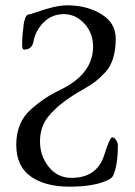

<svg xmlns="http://www.w3.org/2000/svg" viewBox="-20 -684 505 720"><path d="M248 -17Q344 -17 371 -103Q392 -169 400.5 -169Q409 -169 415.5 -158.5Q422 -148 422 -140Q422 -63 404 -25Q400 -16 383 -8Q332 16 240.5 16Q149 16 95 -22.5Q41 -61 41 -141Q41 -225 96 -274Q141 -314 186.5 -337Q232 -360 242 -367Q329 -423 329 -509Q329 -560 296.5 -595.5Q264 -631 219.5 -631Q175 -631 144 -600.5Q113 -570 105 -526Q99 -498 70 -498Q63 -498 63 -517.5Q63 -537 65 -558Q69 -602 72 -607Q77 -630 89 -630Q92 -630 116 -638Q188 -664 232 -664Q306 -664 360 -631Q414 -598 414 -539Q414 -457 376 -414Q355 -392 340 -380Q325 -368 294 -350Q204 -300 162 -248Q130 -209 130 -154Q130 -99 163 -58Q196 -17 248 -17Z"/></svg>

Font: EB Garamond
Style: Regular
Weight: 400
Version: Version 0.012